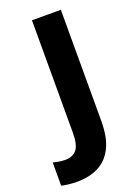

<svg xmlns="http://www.w3.org/2000/svg" viewBox="-248 -783 761 1068"><g transform="rotate(-20 132.5 -249.0)"><path d="M18 216Q-13 216 -36.5 213Q-60 210 -76 206V69Q-61 72 -43.5 75.5Q-26 79 -5 79Q40 79 63 51Q86 23 86 -49V-714H257V-57Q257 42 226.5 102Q196 162 142 189Q88 216 18 216Z"/></g></svg>

Font: Noto Sans Gurmukhi UI ExtraBold
Style: Regular
Weight: 800
Designer: Jelle Bosma - Monotype Design Team
Foundry: Monotype Imaging Inc.
Version: Version 2.004; ttfautohint (v1.8.4.7-5d5b)